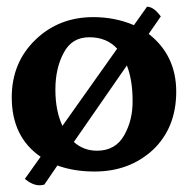

<svg xmlns="http://www.w3.org/2000/svg" viewBox="-20 -499 569 572"><path d="M269 -50Q324 -50 350 -96Q376 -142 375 -200Q375 -260 358 -304L200 -76Q229 -50 269 -50ZM170 -342Q145 -296 145 -232Q145 -169 166 -124L329 -354Q298 -388 246 -388Q194 -388 170 -342ZM15 -209Q15 -312 85 -380Q155 -448 258 -448Q323 -448 379 -424L418 -479Q438 -479 459 -450L423 -398Q505 -334 505 -226Q505 -118 435 -52Q365 12 262 12Q200 12 151 -6L112 51Q105 53 98 53Q77 53 54 34L101 -32Q15 -91 15 -209Z"/></svg>

Font: Lusitana
Style: Bold
Weight: 700
Designer: Ana Paula Megda
Foundry: Ana Paula Megda
Version: Version 1.001; ttfautohint (v1.4.1)